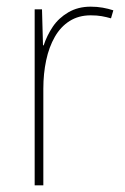

<svg xmlns="http://www.w3.org/2000/svg" viewBox="-20 -556 374 576"><path d="M252 -536Q271 -536 288 -533Q305 -530 320 -525L313 -501Q299 -505 285 -507.5Q271 -510 252 -510Q216 -510 189 -493Q162 -476 144.5 -445.5Q127 -415 118.5 -375Q110 -335 110 -290V0H84V-528H106L109 -420H111Q121 -450 138.5 -476Q156 -502 185 -519Q214 -536 252 -536Z"/></svg>

Font: Noto Sans Khmer SemiCondensed Thin
Style: Regular
Weight: 250
Width: 4
Designer: Danh Hong and the Monotype Design Team
Foundry: Monotype Imaging Inc.
Version: Version 2.004